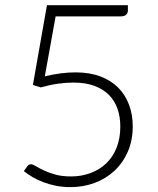

<svg xmlns="http://www.w3.org/2000/svg" viewBox="-20 -728 620 755"><path d="M482.9 -687Q482.9 -676.8 476.1 -670.2Q469.2 -663.6 454.6 -663.6H198.7L156.2 -427.7Q189.9 -436 219.7 -439.7Q249.5 -443.4 277.3 -443.4Q332 -443.4 374 -427.7Q416 -412.1 444.3 -383.8Q472.7 -355.5 487.3 -316.4Q502 -277.3 502 -231.4Q502 -175.3 482.4 -131.1Q462.9 -86.9 429.4 -55.9Q396 -24.9 351.6 -8.5Q307.1 7.8 257.3 7.8Q227.5 7.8 201.2 2.7Q174.8 -2.4 151.4 -11.2Q127.9 -20 108.4 -31.5Q88.9 -43 73.7 -55.2L87.9 -74.7Q92.8 -82 102.1 -82Q108.9 -82 121.1 -74.5Q133.3 -66.9 152.6 -57.9Q171.9 -48.8 198 -41.5Q224.1 -34.2 259.3 -34.2Q300.3 -34.2 335.7 -47.4Q371.1 -60.5 397.5 -85.4Q423.8 -110.4 438.5 -147.2Q453.1 -184.1 453.1 -230.5Q453.1 -268.6 441.9 -300.5Q430.7 -332.5 408 -355.2Q385.3 -377.9 350.6 -390.6Q315.9 -403.3 268.6 -403.3Q240.2 -403.3 208.3 -398.9Q176.3 -394.5 140.1 -384.3L109.4 -394L164.6 -707.5H482.9Z"/></svg>

Font: Kantumruy Light
Style: Regular
Weight: 300
Foundry: Sovichet Tep
Version: Version 1.3000